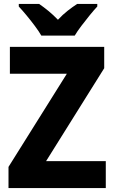

<svg xmlns="http://www.w3.org/2000/svg" viewBox="-20 -951 577 971"><path d="M515 0H23V-107L318 -578H30V-714H507V-606L213 -136H515ZM189 -771Q177 -792 156.5 -819.5Q136 -847 114 -873.5Q92 -900 75 -918V-931H178Q200 -916 224.5 -896Q249 -876 273 -851Q297 -877 322 -896.5Q347 -916 370 -931H472V-918Q455 -900 433.5 -873.5Q412 -847 391.5 -820Q371 -793 358 -771Z"/></svg>

Font: Noto Sans Malayalam SemiCondensed ExtraBold
Style: Regular
Weight: 800
Width: 4
Designer: Jelle Bosma - Monotype Design Team
Foundry: Monotype Imaging Inc.
Version: Version 2.104; ttfautohint (v1.8.4.7-5d5b)